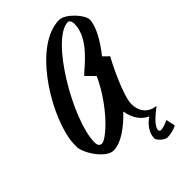

<svg xmlns="http://www.w3.org/2000/svg" viewBox="-309 -866 1239 1239"><g transform="rotate(-45 310.5 -246.5)"><path d="M536 247C533 237 526 200 522 184C500 196 467 206 453 206C445 206 438 201 438 192C438 168 467 132 534 81C536 79 544 74 538 74C470 66 435 17 435 -48C435 -123 529 -316 557 -363C551 -367 536 -383 519 -400C576 -470 631 -563 631 -624C631 -667 546 -762 489 -762C267 -762 33 -400 -6 -169C-9 -150 -10 -116 -10 -99C-3 -31 78 83 142 83C217 83 302 14 364 -51C377 24 414 69 461 90C416 119 383 165 383 213C383 232 425 269 446 269C486 269 518 257 536 247ZM122 -2C101 -2 92 -15 92 -42C92 -241 366 -713 521 -713C529 -713 542 -699 542 -674C542 -538 381 -427 348 -392L405 -334C311 -133 159 -2 122 -2Z"/></g></svg>

Font: Yesteryear
Style: Regular
Weight: 400
Designer: Astigmatic (AOETI)
Foundry: Astigmatic (AOETI)
Version: Version 1.000